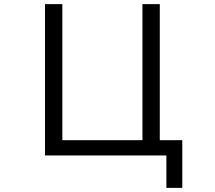

<svg xmlns="http://www.w3.org/2000/svg" viewBox="-20 -753 1040 930"><path d="M863 157H786V0H198V-733H282V-74H670V-733H754V-74H863Z"/></svg>

Font: IBM Plex Sans JP
Style: Regular
Weight: 400
Designer: Mike Abbink; Paul van der Laan; Pieter van Rosmalen; Wujin Sim; Yejin Wi; Jinhee Kim; Boomi Park; Yona Kim; Kichan Ma
Foundry: Sandoll Inc.
Version: Version 1.000